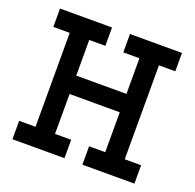

<svg xmlns="http://www.w3.org/2000/svg" viewBox="-105 -678 797 786"><g transform="rotate(20 293.0 -284.5)"><path d="M27.3 -569.3H253.9V-489.3H183.6V-334H402.3V-489.3H332V-569.3H558.6V-489.3H487.3V-80.1H558.6V0H332V-80.1H402.3V-253.9H183.6V-80.1H253.9V0H27.3V-80.1H98.6V-489.3H27.3Z"/></g></svg>

Font: Thabit-Bold
Style: Bold
Weight: 700
Designer: Regenerated by Nadim Shaikli
Foundry: MAK Alagha
Version: 0.01